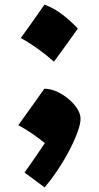

<svg xmlns="http://www.w3.org/2000/svg" viewBox="-20 -704 424 824"><path d="M170.8 -684.2Q212.2 -669.1 248.1 -641.2Q284.1 -613.3 314.2 -581.6Q289.5 -546.7 264 -511.2Q238.5 -475.8 211.6 -439.3Q180.5 -466.7 145.6 -492.2Q110.6 -517.7 69.3 -540.8Q122.5 -614.4 170.8 -684.2ZM170.4 -323.2Q195.8 -323.2 222.9 -311.3Q250 -299.3 273.4 -279.8Q296.9 -260.3 311.3 -237.8Q325.7 -215.3 325.7 -194.3Q325.7 -172.4 312.7 -136.7Q299.8 -101.1 277.8 -59.1Q255.9 -17.1 228.3 24.4Q200.7 65.9 171.4 100.1L85.4 36.6Q112.8 -2.4 133.5 -32.2Q154.3 -62 172.4 -89.8Q118.2 -134.3 58.6 -167Q88.9 -208.5 116.5 -247.3Q144 -286.1 170.4 -323.2Z"/></svg>

Font: Pinar Black
Style: Regular
Weight: 900
Designer: Amin Abedi
Version: Version 3.000